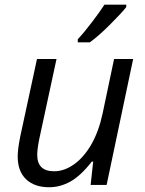

<svg xmlns="http://www.w3.org/2000/svg" viewBox="-20 -786 617 816"><path d="M220.2 -535.2 147 -195.8Q138.2 -152.3 138.2 -127.9Q138.2 -58.1 210 -58.1Q252.9 -58.1 294.4 -87.4Q335.9 -116.7 367.7 -171.4Q399.4 -226.1 416 -303.2L464.8 -535.2H545.9L433.1 0H365.2L376 -99.1H370.1Q322.3 -38.1 278.8 -14.2Q235.4 9.8 189 9.8Q126.5 9.8 90.8 -24.2Q55.2 -58.1 55.2 -121.1Q55.2 -151.4 65.9 -205.1L137.2 -535.2ZM310.5 -619.1Q337.9 -648.4 371.8 -693.1Q405.8 -737.8 423.8 -766.1H516.6V-755.9Q498 -731.9 448.2 -682.1Q398.4 -632.3 361.8 -606H310.5Z"/></svg>

Font: CAA NEO Sans
Style: Italic
Weight: 400
Italic angle: -12°
Version: Version 1.10